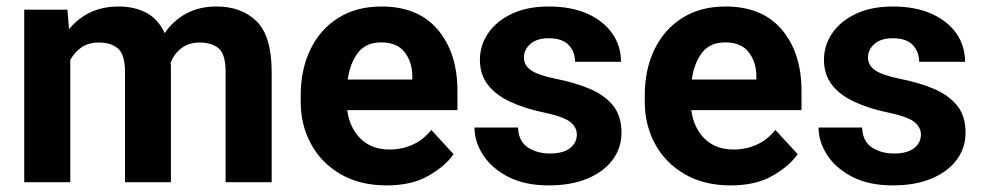

<svg xmlns="http://www.w3.org/2000/svg" viewBox="-20 -558 3014 588"><path d="M282.7 -427.7Q251.5 -427.7 230 -413.3Q208.5 -398.9 195.3 -374.5V0H54.2V-528.3H186.5L191.4 -468.3Q217.3 -501 255.6 -519.5Q293.9 -538.1 343.8 -538.1Q391.6 -538.1 428.2 -518.8Q464.8 -499.5 484.4 -456.5Q509.8 -494.1 549.6 -516.1Q589.4 -538.1 643.1 -538.1Q719.7 -538.1 765.9 -492.7Q812 -447.3 812 -337.4V0H670.9V-337.4Q670.9 -392.1 649.7 -409.9Q628.4 -427.7 591.8 -427.7Q559.1 -427.7 536.9 -411.4Q514.6 -395 502.9 -367.7Q503.4 -360.4 503.4 -352.5V0H362.8V-336.9Q362.8 -390.6 341.6 -409.2Q320.3 -427.7 282.7 -427.7Z M1164.1 9.8Q1082 9.8 1022.9 -24.7Q963.9 -59.1 932.4 -117.2Q900.9 -175.3 900.9 -246.1V-265.6Q900.9 -345.7 930.9 -407.2Q960.9 -468.8 1016.4 -503.4Q1071.8 -538.1 1148.4 -538.1Q1260.7 -538.1 1320.8 -467Q1380.9 -396 1380.9 -279.3V-220.7H1043.5Q1050.3 -167 1084 -133.5Q1117.7 -100.1 1172.9 -100.1Q1210.9 -100.1 1243.9 -115Q1276.9 -129.9 1300.8 -160.2L1369.1 -85.9Q1344.2 -49.8 1292.7 -20Q1241.2 9.8 1164.1 9.8ZM1147 -428.2Q1101.1 -428.2 1076.7 -397Q1052.2 -365.7 1044.9 -314.5H1242.7V-325.2Q1242.2 -368.7 1219 -398.4Q1195.8 -428.2 1147 -428.2Z M1746.6 -146Q1746.6 -168.9 1725.3 -185.3Q1704.1 -201.7 1637.2 -215.3Q1583.5 -227.1 1541 -247.1Q1498.5 -267.1 1474.1 -298.3Q1449.7 -329.6 1449.7 -375Q1449.7 -418.9 1474.9 -456.1Q1500 -493.2 1547.4 -515.6Q1594.7 -538.1 1660.6 -538.1Q1729 -538.1 1778.6 -516.1Q1828.1 -494.1 1855 -455.8Q1881.8 -417.5 1881.8 -368.7H1741.2Q1741.2 -399.4 1721.7 -420.2Q1702.1 -440.9 1660.2 -440.9Q1624.5 -440.9 1604.5 -423.6Q1584.5 -406.2 1584.5 -381.8Q1584.5 -357.9 1606.4 -342.8Q1628.4 -327.6 1683.6 -316.4Q1740.7 -305.2 1785.9 -286.1Q1831.1 -267.1 1857.2 -235.1Q1883.3 -203.1 1883.3 -151.4Q1883.3 -105 1856 -68.4Q1828.6 -31.7 1778.8 -11Q1729 9.8 1661.1 9.8Q1586.9 9.8 1536.1 -16.6Q1485.4 -43 1459.2 -83.7Q1433.1 -124.5 1433.1 -167.5H1566.4Q1568.4 -124.5 1596.9 -106.2Q1625.5 -87.9 1664.1 -87.9Q1704.6 -87.9 1725.6 -104.2Q1746.6 -120.6 1746.6 -146Z M2217.8 9.8Q2135.7 9.8 2076.7 -24.7Q2017.6 -59.1 1986.1 -117.2Q1954.6 -175.3 1954.6 -246.1V-265.6Q1954.6 -345.7 1984.6 -407.2Q2014.6 -468.8 2070.1 -503.4Q2125.5 -538.1 2202.1 -538.1Q2314.5 -538.1 2374.5 -467Q2434.6 -396 2434.6 -279.3V-220.7H2097.2Q2104 -167 2137.7 -133.5Q2171.4 -100.1 2226.6 -100.1Q2264.6 -100.1 2297.6 -115Q2330.6 -129.9 2354.5 -160.2L2422.9 -85.9Q2397.9 -49.8 2346.4 -20Q2294.9 9.8 2217.8 9.8ZM2200.7 -428.2Q2154.8 -428.2 2130.4 -397Q2106 -365.7 2098.6 -314.5H2296.4V-325.2Q2295.9 -368.7 2272.7 -398.4Q2249.5 -428.2 2200.7 -428.2Z M2800.3 -146Q2800.3 -168.9 2779.1 -185.3Q2757.8 -201.7 2690.9 -215.3Q2637.2 -227.1 2594.7 -247.1Q2552.2 -267.1 2527.8 -298.3Q2503.4 -329.6 2503.4 -375Q2503.4 -418.9 2528.6 -456.1Q2553.7 -493.2 2601.1 -515.6Q2648.4 -538.1 2714.4 -538.1Q2782.7 -538.1 2832.3 -516.1Q2881.8 -494.1 2908.7 -455.8Q2935.5 -417.5 2935.5 -368.7H2794.9Q2794.9 -399.4 2775.4 -420.2Q2755.9 -440.9 2713.9 -440.9Q2678.2 -440.9 2658.2 -423.6Q2638.2 -406.2 2638.2 -381.8Q2638.2 -357.9 2660.2 -342.8Q2682.1 -327.6 2737.3 -316.4Q2794.4 -305.2 2839.6 -286.1Q2884.8 -267.1 2910.9 -235.1Q2937 -203.1 2937 -151.4Q2937 -105 2909.7 -68.4Q2882.3 -31.7 2832.5 -11Q2782.7 9.8 2714.8 9.8Q2640.6 9.8 2589.8 -16.6Q2539.1 -43 2512.9 -83.7Q2486.8 -124.5 2486.8 -167.5H2620.1Q2622.1 -124.5 2650.6 -106.2Q2679.2 -87.9 2717.8 -87.9Q2758.3 -87.9 2779.3 -104.2Q2800.3 -120.6 2800.3 -146Z"/></svg>

Font: Vazirmatn RD UI
Style: Bold
Weight: 700
Designer: Saber Rastikerdar
Foundry: Saber Rastikerdar
Version: Version 33.003